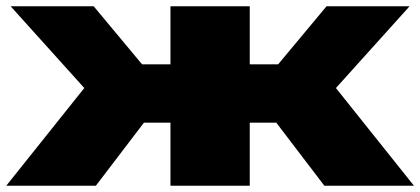

<svg xmlns="http://www.w3.org/2000/svg" viewBox="-37 -595 1346 615"><path d="M509 0V-202H424L270 0H-17L233 -313L-3 -575H263L418 -389H509V-575H763V-389H854L1009 -575H1275L1039 -313L1289 0H1002L848 -202H763V0Z"/></svg>

Font: Bounded
Style: Regular
Weight: 900
Designer: Vlad Churkin
Version: Version 1.0